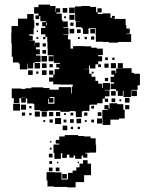

<svg xmlns="http://www.w3.org/2000/svg" viewBox="-20 -546 630 833"><path d="M189 -66V-64H155V-68H129V-94H125V-97H98V-119H92V-101H72V-120H64V-99H40V-120H31V-162H73V-160H90V-163H116V-167H168V-164H195V-157H235V-168H289V-141H292V-171H296V-179H240V-180H211V-192H193V-210H211V-222H217V-246H237V-253H224V-269H240V-273H214V-301H213V-280H191V-302H212V-306H187V-335H186V-364H185V-386H177V-397H158V-425H177V-432H163V-450H179V-454H155V-476H150V-463H134V-479H147V-487H128V-515H147V-526H197V-520H221V-494H223V-510H241V-492H225V-487H248V-460H251V-453H274V-429H255V-426H277V-396H255V-394H275V-375H286V-335H297V-346H347V-345H376V-339H400V-335H426V-307H406V-302H423V-280H406V-267H394V-249H370V-262H366V-247H345V-246H367V-226H377V-213H394V-195H406V-183H424V-164H427V-186H457V-156H435V-154H455V-128H435V-118H425V-98H401V-92H372V-91H368V-65H340V-63H335V-38H309V-63H304V-64H282V-61H242V-66ZM326 -455H306V-484H305V-518H333V-520H371V-516H397V-493H403V-510H421V-492H404V-485H425V-488H459V-469H466V-477H478V-465H470V-464H525V-437H528V-422H543V-400H528V-398H549V-364H492V-361H452V-364H425V-365H396V-394H395V-424H370V-423H364V-399H340V-423H334V-428H309V-454H326ZM280 -513H304V-489H280ZM252 -511H272V-491H252ZM31 -358H29V-404H30V-433H58V-465H98V-485H126V-458H129V-424H126V-397H107V-391H122V-371H108V-370H131V-345H132V-361H152V-341H136V-332H153V-310H136V-305H156V-277H130V-273H124V-249H100V-270H98V-245H66V-270H61V-275H36V-300H31ZM281 -482H303V-460H281ZM266 -475V-467H258V-475ZM181 -436H184V-448H181ZM285 -434V-448H299V-434ZM136 -447H148V-435H136ZM302 -401H282V-421H302ZM372 -421H392V-401H372ZM314 -419H330V-403H314ZM139 -408V-414H145V-408ZM389 -388V-374H375V-388ZM177 -376H167V-386H177ZM357 -386V-376H347V-386ZM146 -377H138V-385H146ZM326 -385V-377H318V-385ZM165 -344V-358H179V-344ZM180 -313H164V-329H180ZM184 -279H160V-303H184ZM436 -285V-297H448V-285ZM467 -286V-296H477V-286ZM154 -273V-249H130V-273ZM483 -250H461V-272H483ZM491 -250V-272H513V-250ZM162 -271H182V-251H162ZM433 -270H451V-252H433ZM195 -254V-268H209V-254ZM418 -267V-255H406V-267ZM561 -226H587V-176H577V-156H551V-153H574V-129H550V-152H548V-125H516V-152H513V-130H491V-152H483V-159H460V-183H475V-189H460V-213H475V-222H463V-240H481V-228H484V-249H513V-250H551V-230H561ZM122 -241V-221H102V-241ZM182 -221H162V-241H182ZM193 -222V-240H211V-222ZM147 -236V-226H137V-236ZM386 -235V-227H378V-235ZM449 -208V-194H435V-208ZM462 -151H482V-131H462ZM216 -96V-125H195V-121H212V-101H192V-118H189V-96ZM90 -121V-122H73V-121ZM542 -101H522V-121H542ZM480 -119V-103H464V-119ZM449 -118V-104H435V-118ZM498 -107V-115H506V-107ZM489 -94H515V-70H521V-32H496V-27H459V-4H425V-33H424V-69H448V-72H433V-90H451V-75H455V-98H489ZM67 -66H37V-96H67ZM93 -70H71V-92H93ZM541 -72H523V-90H541ZM376 -87H388V-75H376ZM117 -76H107V-86H117ZM153 -40H131V-62H153ZM161 -62H183V-40H161ZM193 -60H211V-42H193ZM223 -42V-60H241V-42ZM420 -59V-43H404V-59ZM89 -44H75V-58H89ZM345 -58H359V-44H345ZM286 -45V-57H298V-45ZM117 -46H107V-56H117ZM258 -47V-55H266V-47ZM245 -8H219V-34H245ZM423 -10H401V-32H423ZM312 -31H332V-11H312ZM284 -29H300V-13H284ZM195 -28H209V-14H195ZM268 -15H256V-27H268ZM388 -15H376V-27H388ZM176 -17H168V-25H176ZM356 -25V-17H348V-25ZM272 19H252V-1H272ZM297 4V14H287V4ZM327 4V14H317V4ZM373 54H395V82H397V116H368V117H350V120H359V138H341V129H334V143H306V129H299V138H281V125H270V139H250V119H244V143H216V117H212V81H237V77H222V61H237V46H261V40H319V44H345V46H373ZM197 72V66H203V72ZM204 103H196V95H204ZM192 121H208V137H192ZM340 149H360V164H375V214H345V244H308V267H272V265H214V263H186V237H182V201H218V202H247V233H272V231H275V204H295V194H311V180H325V164H340ZM194 165V153H206V165ZM227 162V156H233V162ZM317 162V156H323V162ZM208 197H192V181H208ZM238 197H222V181H238ZM250 229V209H270V229Z"/></svg>

Font: Rubik-Storm
Style: Regular
Weight: 400
Designer: NaN (generative design), Hubert & Fischer (Rubik source font outlines)
Foundry: NaN, Hubert & Fischer
Version: Version 1.000